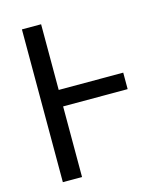

<svg xmlns="http://www.w3.org/2000/svg" viewBox="-108 -787 709 863"><g transform="rotate(-15 246.5 -355.5)"><path d="M166 -405.3H466.3V-328.6H166V0H76.7V-710.9H166Z"/></g></svg>

Font: Roboto Condensed
Style: Regular
Weight: 400
Designer: Google
Version: Version 2.001047; 2015